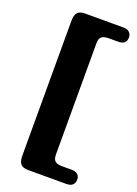

<svg xmlns="http://www.w3.org/2000/svg" viewBox="-162 -806 713 1000"><g transform="rotate(20 194.0 -306.0)"><path d="M237.5 -614V2.5Q237.5 28.5 249.5 38.8Q261.5 49 290 49H340.5Q386.5 49 386.5 89Q386.5 105.5 375.5 116.8Q364.5 128 340.5 128H129.5Q99.5 128 87.2 113.8Q75 99.5 75 68V-680Q75 -711 87.2 -725.2Q99.5 -739.5 129.5 -739.5H340.5Q364.5 -739.5 375.5 -728.2Q386.5 -717 386.5 -700.5Q386.5 -660.5 340.5 -660.5H290Q261.5 -660.5 249.5 -650.2Q237.5 -640 237.5 -614Z"/></g></svg>

Font: Fraunces 9pt Soft Black
Style: Regular
Weight: 900
Version: Version 1.000;[b76b70a41]